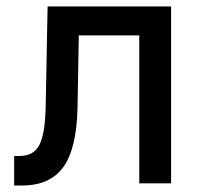

<svg xmlns="http://www.w3.org/2000/svg" viewBox="-20 -570 640 597"><path d="M24 7V-85H41Q84 -85 102 -118.5Q120 -152 122 -237L128 -550H512V0H413V-460H225L221 -232Q218 -107 176.5 -50Q135 7 47 7Z"/></svg>

Font: JetBrains Mono NL Medium
Style: Regular
Weight: 500
Monospace: yes
Designer: Philipp Nurullin, Konstantin Bulenkov
Foundry: JetBrains
Version: Version 2.305; ttfautohint (v1.8.4.7-5d5b)